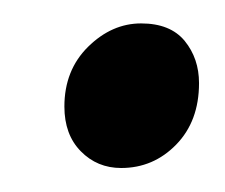

<svg xmlns="http://www.w3.org/2000/svg" viewBox="-20 -461 192 164"><path d="M35 -370Q35 -401 55.2 -421Q75.5 -441 100.5 -441Q125.5 -441 137.8 -426Q150 -411 150 -390Q150 -357.5 130.5 -337.5Q111 -317.5 83.5 -317.5Q63 -317.5 49 -331.8Q35 -346 35 -370Z"/></svg>

Font: Merriweather 96pt
Style: Italic
Weight: 400
Italic angle: -7.8°
Version: Version 2.101